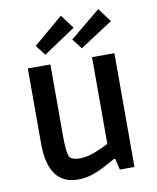

<svg xmlns="http://www.w3.org/2000/svg" viewBox="-91 -889 795 972"><g transform="rotate(-10 307.0 -403.0)"><path d="M232 13Q78 13 78 -200V-585H194V-223Q194 -127 207 -108Q214 -99 227 -95Q240 -91 258 -91Q296 -91 336 -106.5Q376 -122 408 -139V-585H523V0H448L434 -58H428Q407 -47 376.5 -30Q346 -13 309 0Q272 13 232 13ZM178 -638 137 -690 289 -819 342 -748ZM365 -638 325 -690 481 -819 534 -748Z"/></g></svg>

Font: Ruda
Style: Bold
Weight: 700
Designer: Mariela Monsalve and Angelina Sanchez
Foundry: Mariela Monsalve and Angelina Sanchez
Version: Version 2.000